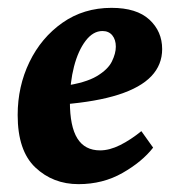

<svg xmlns="http://www.w3.org/2000/svg" viewBox="-20 -456 448 489"><path d="M264 -436Q328 -436 360.5 -406Q393 -376 393 -331Q393 -291 365.5 -262Q338 -233 282 -215Q226 -197 140 -190L142 -237Q198 -245 226.5 -262Q255 -279 265 -299.5Q275 -320 275 -337Q275 -355 266 -366Q257 -377 241 -377Q217 -377 198 -352Q179 -327 168.5 -286.5Q158 -246 158 -197Q158 -134 177 -103.5Q196 -73 235 -73Q259 -73 286 -86.5Q313 -100 340 -122L370 -80Q342 -44 292 -15.5Q242 13 180 13Q115 13 70 -29.5Q25 -72 25 -163Q25 -236 55 -298Q85 -360 139 -398Q193 -436 264 -436Z"/></svg>

Font: Rasa
Style: Italic
Weight: 400
Italic angle: -7.10001°
Designer: Anna Giedrys (Yrsa+Rasa design), David Brezina (Yrsa art-direction, Rasa art-direction, design)
Foundry: Rosetta Type Foundry
Version: Version 2.004